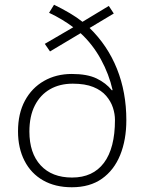

<svg xmlns="http://www.w3.org/2000/svg" viewBox="-20 -780 611 810"><path d="M208 -760Q243 -743 273.5 -725Q304 -707 328 -688L439 -755L460 -723L358 -662Q434 -588 473.5 -489.5Q513 -391 513 -273Q513 -190 487 -126Q461 -62 410 -26Q359 10 283 10Q213 10 162 -19Q111 -48 83.5 -101.5Q56 -155 56 -226Q56 -301 85 -355Q114 -409 165.5 -438.5Q217 -468 283 -468Q348 -468 387.5 -449Q427 -430 452 -399L455 -400Q440 -467 405.5 -530Q371 -593 320 -640L191 -563L169 -595L289 -665Q268 -681 241.5 -697Q215 -713 187 -726ZM287 -427Q232 -427 191 -403.5Q150 -380 127 -335Q104 -290 104 -225Q104 -134 151.5 -82.5Q199 -31 284 -31Q372 -31 418.5 -93Q465 -155 465 -274Q465 -299 456.5 -325.5Q448 -352 428 -375.5Q408 -399 373.5 -413Q339 -427 287 -427Z"/></svg>

Font: Noto Sans Syriac Eastern ExtraLight
Style: Regular
Weight: 250
Designer: Patrick Giasson and the Monotype Design Team
Foundry: Monotype Imaging Inc.
Version: Version 3.001